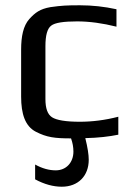

<svg xmlns="http://www.w3.org/2000/svg" viewBox="-20 -514 504 727"><path d="M191 131C166 131 140 124 113 109V165C148 184 182 193 214 193C276 193 316 152 316 91C316 72 312 45 303 9C352 8 394 3 428 -4V-72C378 -59 329 -53 282 -53C229 -53 194 -59 177 -70C160 -81 152 -104 152 -139V-339C152 -380 159 -406 174 -417C188 -428 221 -433 272 -433C319 -433 369 -426 421 -413V-479C375 -489 329 -494 283 -494C232 -494 214 -493 171 -487C131 -480 113 -466 91 -442C68 -416 60 -376 60 -326V-148C60 -83 75 -36 116 -15C157 6 187 10 249 10C255 27 258 43 258 60C258 101 231 131 191 131Z"/></svg>

Font: Gamestation Text
Style: Bold
Weight: 400
Designer: Jonas Hecksher
Foundry: Jonas Hecksher, Playtypeª, e-types AS
Version: Version 1.003